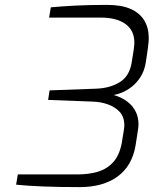

<svg xmlns="http://www.w3.org/2000/svg" viewBox="-20 -760 629 786"><path d="M306 6Q227 6 160 3.5Q93 1 46 -4L53 -46H298Q342 -46 379 -56.5Q416 -67 442 -94.5Q468 -122 478 -172Q483 -201 486 -220.5Q489 -240 489 -246Q489 -282 469.5 -302.5Q450 -323 421 -333Q392 -343 361 -344L177 -351L183 -390L374 -397Q430 -399 470 -423.5Q510 -448 519 -504Q525 -538 527 -553.5Q529 -569 529.5 -575.5Q530 -582 530 -586Q530 -635 494 -661.5Q458 -688 392 -688H181L188 -730Q230 -734 287 -737Q344 -740 418 -740Q477 -740 514.5 -723.5Q552 -707 570.5 -676.5Q589 -646 589 -604Q589 -599 588.5 -591Q588 -583 585.5 -563.5Q583 -544 577 -505Q571 -469 555 -444.5Q539 -420 519 -404.5Q499 -389 479 -381Q459 -373 445 -371Q458 -368 475 -360Q492 -352 508.5 -338Q525 -324 536 -302Q547 -280 547 -250Q547 -241 543.5 -219Q540 -197 535 -165Q521 -81 461.5 -37.5Q402 6 306 6Z"/></svg>

Font: Exo Thin Light
Style: Italic
Weight: 300
Italic angle: -9°
Version: Version 2.000